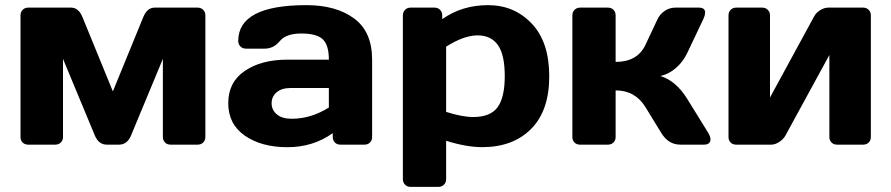

<svg xmlns="http://www.w3.org/2000/svg" viewBox="-20 -565 3481 750"><path d="M60.1 -29.8V-504.9Q60.1 -518.1 68.6 -526.6Q77.1 -535.2 89.8 -535.2H257.8Q286.6 -535.2 301.8 -499L420.9 -208L540 -499Q555.2 -535.2 584 -535.2H752Q765.1 -535.2 773.7 -526.6Q782.2 -518.1 782.2 -504.9V-29.8Q782.2 -16.6 773.7 -8.3Q765.1 0 752 0H646Q632.8 0 624.5 -8.5Q616.2 -17.1 616.2 -29.8V-335L491.2 -34.2Q476.1 0 444.8 0H397Q366.2 0 351.1 -34.2L226.1 -335V-29.8Q226.1 -16.6 217.5 -8.3Q209 0 195.8 0H89.8Q76.7 0 68.4 -8.3Q60.1 -16.6 60.1 -29.8Z M1103 -332H1264.6Q1264.6 -389.2 1240.7 -411.6Q1216.8 -434.1 1157 -434.1Q1097.2 -434.1 1073 -404.5Q1048.8 -375 1013.7 -375H940.9Q927.7 -375 919.2 -383.5Q910.6 -392.1 910.6 -404.8Q910.6 -544.9 1176.8 -544.9Q1293 -544.9 1363.3 -492.9Q1433.6 -440.9 1433.6 -332V-29.8Q1433.6 -16.6 1425.3 -8.3Q1417 0 1403.8 0H1309.6Q1296.4 0 1288.1 -8.5Q1279.8 -17.1 1279.8 -29.8V-44.9Q1202.6 10.3 1101.8 10Q1001 9.8 936.3 -35.2Q871.6 -80.1 871.6 -162.1Q871.6 -244.1 936.3 -288.1Q1001 -332 1103 -332ZM1119.6 -101.1Q1194.8 -101.1 1264.6 -145V-221.2H1114.7Q1080.6 -221.2 1060.8 -204.6Q1041 -188 1041 -161.6Q1041 -135.3 1061.5 -118.2Q1082 -101.1 1119.6 -101.1Z M1553.7 134.8V-504.9Q1553.7 -518.1 1562.3 -526.6Q1570.8 -535.2 1583.5 -535.2H1677.7Q1690.4 -535.2 1699 -526.6Q1707.5 -518.1 1707.5 -504.9V-490.2Q1784.7 -544.9 1886.7 -544.9Q1988.8 -544.9 2057.1 -472.9Q2125.5 -400.9 2125.5 -266.8Q2125.5 -132.8 2054.7 -61.5Q1983.9 9.8 1863.8 9.8Q1801.8 9.8 1722.7 -15.1V134.8Q1722.7 147.9 1714.1 156.5Q1705.6 165 1692.9 165H1583.5Q1570.8 165 1562.3 156.5Q1553.7 147.9 1553.7 134.8ZM1722.7 -127.9Q1785.6 -107.9 1828.6 -107.9Q1895.5 -107.9 1923.6 -146Q1951.7 -184.1 1951.7 -267.6Q1951.7 -351.1 1925 -388.9Q1898.4 -426.8 1845.5 -426.8Q1792.5 -426.8 1722.7 -382.8Z M2755.4 -21.5Q2755.4 0 2730 0H2637.7Q2590.8 0 2563 -45.9L2501 -147Q2460.9 -211.9 2384.8 -211.9V-29.8Q2384.8 -16.6 2376.2 -8.3Q2367.7 0 2355 0H2245.6Q2232.4 0 2224.1 -8.3Q2215.8 -16.6 2215.8 -29.8V-504.9Q2215.8 -518.1 2224.4 -526.6Q2232.9 -535.2 2245.6 -535.2H2355Q2368.2 -535.2 2376.5 -526.6Q2384.8 -518.1 2384.8 -504.9V-323.2Q2469.7 -323.2 2501 -389.2L2547.9 -488.8Q2557.6 -509.8 2576.7 -522.5Q2595.7 -535.2 2617.7 -535.2H2710Q2734.4 -535.2 2734.4 -516.1Q2734.4 -505.4 2726.6 -488.8L2663.6 -356Q2647.5 -322.8 2619.6 -298.8Q2591.8 -274.9 2559.6 -268.1Q2619.6 -250 2663.6 -180.2L2746.6 -45.9Q2754.9 -31.7 2755.4 -21.5Z M2825.7 -29.8V-504.9Q2825.7 -518.1 2834.2 -526.6Q2842.8 -535.2 2855.5 -535.2H2957.5Q2970.7 -535.2 2979.2 -526.6Q2987.8 -518.1 2987.8 -504.9V-184.1L3159.7 -500Q3167.5 -515.1 3183.6 -525.1Q3199.7 -535.2 3214.8 -535.2H3351.6Q3364.7 -535.2 3373.3 -526.6Q3381.8 -518.1 3381.8 -504.9V-29.8Q3381.8 -16.6 3373.3 -8.3Q3364.7 0 3351.6 0H3249.5Q3236.3 0 3228 -8.5Q3219.7 -17.1 3219.7 -29.8V-350.1L3047.9 -35.2Q3040 -21 3023.9 -10.5Q3007.8 0 2992.7 0H2855.5Q2842.3 0 2834 -8.3Q2825.7 -16.6 2825.7 -29.8Z"/></svg>

Font: Days One
Style: Regular
Weight: 400
Designer: Alexander Kalachev, Alexey Maslov, Jovanny Lemonad
Foundry: Alexander Kalachev, Alexey Maslov, Jovanny Lemonad
Version: Version 1.002